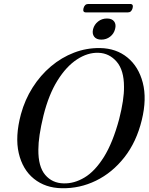

<svg xmlns="http://www.w3.org/2000/svg" viewBox="-20 -960 770 991"><path d="M496.5 -712Q580 -710.5 637.8 -663.2Q695.5 -616 717 -533Q738.5 -450 712 -341Q684.5 -227.5 622 -148Q559.5 -68.5 475.5 -27.5Q391.5 13.5 298.5 11.5Q214 10 155.2 -37.2Q96.5 -84.5 76.8 -169.5Q57 -254.5 88 -370.5Q108.5 -445.5 148.5 -508.5Q188.5 -571.5 243 -617.5Q297.5 -663.5 362 -688.2Q426.5 -713 496.5 -712ZM309 -13.5Q363 -12 416.2 -43.8Q469.5 -75.5 515.8 -149Q562 -222.5 595 -345Q608 -396 614.2 -437.5Q620.5 -479 620 -512Q620 -598 582 -641.8Q544 -685.5 488.5 -687.5Q432.5 -689.5 377.2 -653.2Q322 -617 276.8 -544.5Q231.5 -472 204.5 -364Q191 -308.5 184.5 -265Q178 -221.5 178 -188Q177 -100.5 213.2 -57.5Q249.5 -14.5 309 -13.5ZM503 -755.5Q477.5 -755.5 466 -770.8Q454.5 -786 460.5 -810Q467 -834 486.5 -849.2Q506 -864.5 532 -864.5Q558 -864.5 569.2 -849.2Q580.5 -834 574 -810Q568 -786 548.5 -770.8Q529 -755.5 503 -755.5ZM411 -917.5Q417 -939.5 435.5 -939.5H652Q670 -939.5 664.5 -918Q658.5 -896 640 -896H423.5Q405.5 -896 411 -917.5Z"/></svg>

Font: Fraunces 72pt S000
Style: Italic
Weight: 400
Italic angle: -16°
Version: Version 1.000; ttfautohint (v1.8.3)